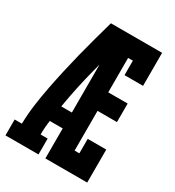

<svg xmlns="http://www.w3.org/2000/svg" viewBox="-179 -839 857 942"><g transform="rotate(30 249.0 -367.5)"><path d="M-2 0V-90H39Q40 -145 47.5 -199.5Q55 -254 65.5 -308Q76 -362 88 -415.5Q100 -469 113.5 -522.5Q127 -576 141.5 -629Q156 -682 171 -735H224V-722L273 -710Q241 -599 212 -486.5Q183 -374 164 -260H224V-170H151Q148 -150 146.5 -130Q145 -110 145 -90H185V0ZM224 0V-735H461V-548H356V-630H329V-435H439V-330H329V-105H356V-187H461V0Z"/></g></svg>

Font: Iosevka Curly Slab Extrabold
Style: Regular
Weight: 800
Monospace: yes
Designer: Belleve Invis
Foundry: Belleve Invis
Version: Version 22.1.2; ttfautohint (v1.8.4)